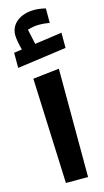

<svg xmlns="http://www.w3.org/2000/svg" viewBox="-156 -962 545 1006"><g transform="rotate(-15 116.5 -459.5)"><path d="M68.8 0H189L188 -587.9L45.4 -571.8ZM204.1 -910.6C182.1 -916 161.6 -918.9 142.6 -918.9C66.9 -918.9 12.7 -877.9 12.7 -817.4C12.7 -797.4 17.6 -770 26.9 -735.4L-16.6 -729V-647L250 -684.1V-766.6L102.1 -745.6L84.5 -827.1C106.4 -834 127.9 -837.4 149.4 -837.4C167 -837.4 185.1 -835.4 204.1 -832Z"/></g></svg>

Font: SG Kara SemiBold
Style: Regular
Weight: 400
Designer: Damoon Khanjanzadeh
Version: Version 1.000